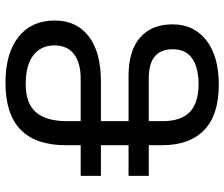

<svg xmlns="http://www.w3.org/2000/svg" viewBox="-79 -731 820 702"><g transform="rotate(90 331.0 -380.0)"><path d="M283 10Q175 10 115 -37.5Q55 -85 55 -170Q55 -250 113 -294.5Q171 -339 278 -339H423V-440H258Q166 -440 117.5 -482Q69 -524 69 -601Q69 -679 127.5 -724.5Q186 -770 290 -770Q400 -770 455.5 -716.5Q511 -663 511 -562V-514H623V-440H511V-339H623V-265H511V-211Q511 10 283 10ZM265 -514H423V-564Q423 -632 389.5 -664Q356 -696 288 -696Q227 -696 193.5 -672.5Q160 -649 160 -602Q160 -514 265 -514ZM287 -64Q358 -64 390.5 -101.5Q423 -139 423 -216V-265H268Q210 -265 178 -240.5Q146 -216 146 -169Q146 -120 182 -92Q218 -64 287 -64Z"/></g></svg>

Font: Noto Sans Living
Style: Regular
Weight: 400
Designer: Monotype Design Team
Foundry: Monotype Imaging Inc.
Version: Version 2.013; ttfautohint (v1.8.4.7-5d5b)